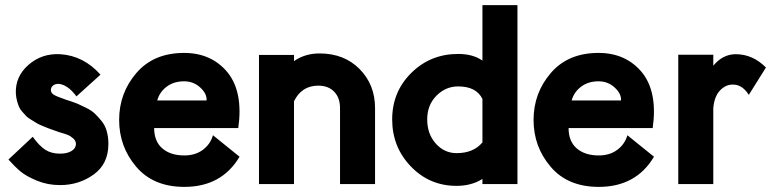

<svg xmlns="http://www.w3.org/2000/svg" viewBox="-20 -720 3021 751"><path d="M373 -428 279 -343Q245 -389 209 -392Q195 -392 187 -385Q179 -378 179 -368Q179 -357 189.5 -350Q200 -343 238 -330Q239 -330 258 -323.5Q277 -317 287 -312.5Q297 -308 317.5 -298Q338 -288 350.5 -276Q363 -264 377 -247Q391 -230 397.5 -207Q404 -184 404 -157Q404 -79 346.5 -37.5Q289 4 215 4Q166 4 124 -13.5Q82 -31 60 -49.5Q38 -68 13 -96L108 -185Q134 -149 157.5 -134Q181 -119 215 -119Q243 -119 260 -129.5Q277 -140 277 -157Q277 -169 266.5 -178.5Q256 -188 244.5 -192.5Q233 -197 212 -203Q209 -204 190.5 -210.5Q172 -217 167 -219Q162 -221 145 -228Q128 -235 122.5 -239Q117 -243 103 -251Q89 -259 83 -265.5Q77 -272 67.5 -282.5Q58 -293 54 -303Q50 -313 46.5 -326Q43 -339 42 -354Q39 -420 91 -466Q143 -512 216 -508Q307 -502 373 -428Z M813 -191 917 -107Q847 11 701 11Q580 11 513 -67.5Q446 -146 446 -251Q446 -356 513.5 -434.5Q581 -513 700 -513Q807 -513 870 -437Q932 -360 912 -219H583Q583 -167 615 -139.5Q647 -112 701 -112Q744 -112 773.5 -134Q803 -156 813 -191ZM595 -327H788Q790 -353 763.5 -377.5Q737 -402 700 -402Q660 -402 632 -381Q604 -360 595 -327Z M1130 -505V-481Q1173 -511 1230 -511Q1326 -511 1386.5 -450Q1447 -389 1447 -297V0H1310V-297Q1310 -338 1287 -361.5Q1264 -385 1225 -385Q1160 -385 1130 -324V0H993V-505Z M1867 0V-20Q1824 7 1766 7Q1660 7 1587 -69Q1514 -145 1514 -253Q1514 -361 1589 -435Q1664 -509 1772 -509Q1830 -509 1867 -483V-700H2004V0ZM1867 -163V-333Q1843 -382 1772 -382Q1723 -382 1687 -345.5Q1651 -309 1651 -253Q1651 -196 1684.5 -158.5Q1718 -121 1766 -121Q1832 -121 1867 -163Z M2434 -191 2538 -107Q2468 11 2322 11Q2201 11 2134 -67.5Q2067 -146 2067 -251Q2067 -356 2134.5 -434.5Q2202 -513 2321 -513Q2428 -513 2491 -437Q2553 -360 2533 -219H2204Q2204 -167 2236 -139.5Q2268 -112 2322 -112Q2365 -112 2394.5 -134Q2424 -156 2434 -191ZM2216 -327H2409Q2411 -353 2384.5 -377.5Q2358 -402 2321 -402Q2281 -402 2253 -381Q2225 -360 2216 -327Z M2770 -506V-463Q2807 -508 2858 -508Q2924 -508 2976 -456L2909 -349Q2884 -388 2850 -389Q2821 -391 2797.5 -367.5Q2774 -344 2770 -297V0H2633V-506Z"/></svg>

Font: LilGrotesk Bold
Style: Regular
Weight: 700
Designer: BSozoo
Foundry: BSozoo
Version: Version 1.001;PS 001.001;hotconv 1.0.70;makeotf.lib2.5.58329